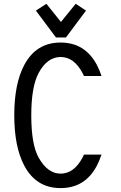

<svg xmlns="http://www.w3.org/2000/svg" viewBox="-20 -962 626 992"><path d="M424.3 -907.2 320.8 -768.6H269L165.5 -907.2L219.7 -942.4L294.9 -848.6L371.1 -942.4ZM504.4 -163.1Q493.2 -130.4 480.5 -106Q419.9 9.8 293 9.8Q167 9.8 105.5 -106Q53.7 -203.6 53.7 -366.2Q53.7 -529.3 105.5 -626.5Q167 -742.2 293 -742.2Q419.4 -742.2 480.5 -626.5Q495.6 -597.7 504.4 -569.3H413.6Q410.2 -577.6 406.2 -585Q362.3 -667.5 293 -667.5Q224.1 -667.5 179.7 -585Q141.6 -514.2 141.6 -366.2Q141.6 -215.3 179.7 -147.5Q226.1 -64.9 293 -64.9Q362.3 -64.9 406.2 -147.5Q410.2 -154.8 413.6 -163.1Z"/></svg>

Font: Consola Mono
Style: Book
Weight: 400
Monospace: yes
Version: Version 2.001